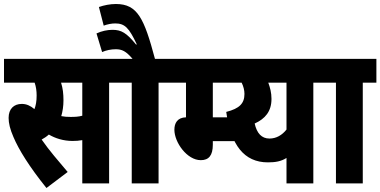

<svg xmlns="http://www.w3.org/2000/svg" viewBox="-20 -916 1900 959"><path d="M212 23 318 -57C270 -114 226 -164 188 -219C201 -226 213 -234 224 -244C256 -225 297 -212 342 -212C359 -212 375 -213 391 -216V0H525V-503H594V-622H0V-503H153C160 -483 163 -462 163 -439C163 -410 159 -389 152 -371C132 -388 112 -397 89 -397C49 -397 23 -372 23 -327C23 -301 30 -271 47 -232C74 -168 126 -84 212 23ZM333 -332C315 -332 301 -333 286 -336C293 -360 297 -386 297 -415C297 -447 294 -475 285 -503H391V-338C373 -333 354 -332 333 -332Z M772 -503H840V-622H754C700 -824 667 -896 559 -896C530 -896 500 -890 474 -881L498 -788C517 -795 538 -799 555 -799C603 -799 624 -778 663 -695L660 -693C612 -752 586 -767 542 -767C516 -767 488 -761 462 -749L490 -656C510 -665 535 -670 558 -670C589 -670 609 -661 642 -622H582V-503H638V0H772Z M983 -116C1023 -116 1043 -140 1043 -193V-211H1183V-330H1043V-503H1147V-622H828V-503H909V-330C866 -329 851 -301 851 -268C851 -205 914 -116 983 -116Z M1614 -622H1097V-503H1187C1196 -485 1201 -465 1201 -447C1201 -400 1177 -374 1110 -357C1133 -192 1199 -105 1318 -105C1356 -105 1384 -110 1411 -127V0H1545V-503H1614ZM1252 -299C1305 -323 1336 -360 1336 -422C1336 -453 1329 -479 1320 -503H1411V-269C1389 -241 1360 -224 1326 -224C1287 -224 1263 -250 1252 -299Z M1792 -503H1860V-622H1602V-503H1658V0H1792Z"/></svg>

Font: Noto Sans Devanagari ExtraCondensed ExtraBold
Style: Regular
Weight: 800
Width: 2
Designer: Jelle Bosma - Monotype Design Team
Foundry: Monotype Imaging Inc.
Version: Version 2.004